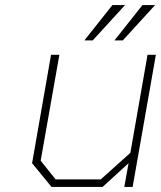

<svg xmlns="http://www.w3.org/2000/svg" viewBox="-20 -740 637 760"><path d="M314 -580 425 -720H475L347 -580ZM433 -580 544 -720H594L466 -580ZM184 0 107 -94 182 -523H215L141 -104L200 -30H379L496 -135L564 -523H597L505 0H472L489 -94L386 0Z"/></svg>

Font: Tomorrow ExtraLight
Style: Italic
Weight: 275
Italic angle: -10°
Designer: Tony de Marco, Monica Rizzolli
Foundry: Just in Type
Version: Version 2.002